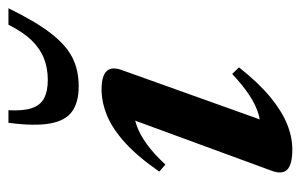

<svg xmlns="http://www.w3.org/2000/svg" viewBox="-152 -566 729 466"><g transform="rotate(-90 213.0 -332.5)"><path d="M32 -38 162.5 -393.5 184.5 -372.5Q163 -373.5 141 -365.5Q119 -357.5 95.8 -340.5Q72.5 -323.5 47 -296L30 -311Q66.5 -363.5 100.5 -394.2Q134.5 -425 166.8 -438Q199 -451 229.5 -451Q262 -451 273.8 -438.8Q285.5 -426.5 276.5 -402L146 -37L125.5 -65Q147 -63.5 169.2 -70Q191.5 -76.5 215.8 -92.5Q240 -108.5 267 -134L283 -117.5Q246 -70.5 211.5 -42Q177 -13.5 145.5 -0.8Q114 12 84 12Q47.5 12 35 -0.2Q22.5 -12.5 32 -38ZM252.5 -581.5Q281.5 -581.5 305.2 -591Q329 -600.5 349 -621.2Q369 -642 386.5 -677H426.5Q395 -612.5 366.5 -575.2Q338 -538 307.5 -522.2Q277 -506.5 237 -506.5Q198.5 -506.5 176 -522.5Q153.5 -538.5 146.8 -576Q140 -613.5 148.5 -677H179Q177 -641.5 184 -620.5Q191 -599.5 208 -590.5Q225 -581.5 252.5 -581.5Z"/></g></svg>

Font: Newsreader 24pt SemiBold
Style: Italic
Weight: 600
Italic angle: -17°
Designer: Hugues Gentile
Foundry: Production Type
Version: Version 1.003